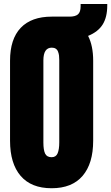

<svg xmlns="http://www.w3.org/2000/svg" viewBox="-20 -952 567 979"><path d="M31.2 -234.4V-642.6Q31.2 -752.9 85.7 -810.1Q140.1 -867.2 244.1 -867.2H335Q363.8 -867.2 377.4 -878.7Q391.1 -890.1 391.1 -920.4V-931.6H526.9V-924.3Q526.9 -864.3 503.4 -826.9Q480 -789.6 429.2 -769Q455.1 -718.3 455.1 -642.6V-234.4Q455.1 -118.2 401.1 -55.2Q347.2 7.8 243.2 7.8Q139.2 7.8 85.2 -55.2Q31.2 -118.2 31.2 -234.4ZM243.2 -150.4Q265.6 -150.4 273.9 -170.4Q282.2 -190.4 282.2 -226.1V-645.5Q282.2 -658.7 281 -668.5Q279.8 -678.2 276.1 -688.2Q272.5 -698.2 264.4 -703.6Q256.3 -709 244.1 -709Q201.2 -709 201.2 -644V-225.1Q201.2 -187.5 210 -168.9Q218.8 -150.4 243.2 -150.4Z"/></svg>

Font: Anton
Style: Regular
Weight: 400
Designer: Vernon Adams, Tural Alisoy
Foundry: Vernon Adams
Version: Version 2.300